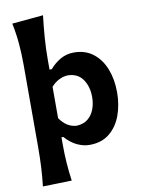

<svg xmlns="http://www.w3.org/2000/svg" viewBox="-109 -899 875 1189"><g transform="rotate(-10 328.5 -305.0)"><path d="M62 217.3Q68.8 157.7 72 99.4Q75.2 41 75.2 -27.3V-546.4Q75.2 -614.3 69.6 -679Q64 -743.7 50.3 -808.6L246.6 -826.7Q238.8 -760.7 233.4 -691.4Q228 -622.1 228 -546.4V-488.3H242.2Q270 -521.5 308.3 -543.9Q346.7 -566.4 394 -566.4Q465.3 -566.4 514.9 -528.1Q564.5 -489.7 590.1 -424.3Q615.7 -358.9 615.7 -276.9Q615.7 -199.7 591.6 -133.3Q567.4 -66.9 517.8 -26.4Q468.3 14.2 392.1 14.2Q353.5 14.2 313.7 -4.6Q273.9 -23.4 239.7 -62.5H228V-19Q228 43 231.9 97.9Q235.8 152.8 244.1 212.4ZM334.5 -116.7Q377 -118.7 404.5 -141.1Q432.1 -163.6 445.3 -199.2Q458.5 -234.9 458.5 -275.4Q458.5 -340.3 427.5 -386Q396.5 -431.6 333.5 -433.6Q306.6 -433.1 278.6 -419.4Q250.5 -405.8 228 -379.9V-183.1Q271 -119.6 334.5 -116.7Z"/></g></svg>

Font: Pinar-DS3-FD Bold
Style: Regular
Weight: 700
Designer: Amin Abedi
Version: Version 3.000